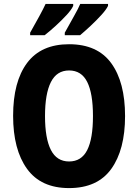

<svg xmlns="http://www.w3.org/2000/svg" viewBox="-20 -951 705 981"><path d="M619 -358Q619 -186 548.5 -88Q478 10 333 10Q189 10 118 -88.5Q47 -187 47 -359Q47 -534 118.5 -629.5Q190 -725 333 -725Q478 -725 548.5 -628Q619 -531 619 -358ZM210 -358Q210 -244 240 -185Q270 -126 333 -126Q396 -126 425.5 -184Q455 -242 455 -358Q455 -474 425.5 -532.5Q396 -591 333 -591Q270 -591 240 -531.5Q210 -472 210 -358ZM532 -921Q523 -902 497.5 -874Q472 -846 442 -818Q412 -790 389 -771H311V-784Q335 -828 357.5 -867.5Q380 -907 390 -931H532ZM354 -921Q345 -901 320 -874Q295 -847 265 -819.5Q235 -792 208 -771H134V-784Q159 -828 180.5 -867.5Q202 -907 213 -931H354Z"/></svg>

Font: Noto Sans Gujarati UI Condensed ExtraBold
Style: Regular
Weight: 800
Width: 3
Designer: Jelle Bosma - Monotype Design Team, Universal Thirst
Foundry: Monotype Imaging Inc.
Version: Version 2.106; ttfautohint (v1.8.4.7-5d5b)